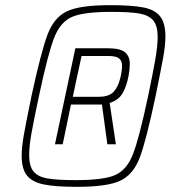

<svg xmlns="http://www.w3.org/2000/svg" viewBox="-20 -716 688 744"><path d="M64 -113Q64 -145 72 -191Q80 -237 97 -319Q98 -325 102 -344Q140 -519 165 -584Q190 -649 240 -672.5Q290 -696 407 -696Q492 -696 536.5 -687Q581 -678 601 -652Q621 -626 621 -574Q621 -541 612.5 -494Q604 -447 583 -344Q546 -169 521 -104Q496 -39 445.5 -15.5Q395 8 278 8Q193 8 148.5 -1.5Q104 -11 84 -36.5Q64 -62 64 -113ZM554 -344Q573 -435 582 -487Q591 -539 591 -572Q591 -616 574 -636.5Q557 -657 520.5 -663.5Q484 -670 412 -670Q304 -670 259 -650.5Q214 -631 190 -570Q166 -509 131 -344Q110 -246 101.5 -197Q93 -148 93 -115Q93 -72 110 -51.5Q127 -31 164 -24.5Q201 -18 273 -18Q381 -18 426 -37.5Q471 -57 495 -118Q519 -179 554 -344ZM272 -529H397Q447 -529 465 -513Q483 -497 483 -468Q483 -448 478 -421Q470 -380 454.5 -354Q439 -328 405 -317L429 -157H396L375 -311H255L223 -157H193ZM446 -413Q453 -441 453 -461Q453 -480 441.5 -489.5Q430 -499 401 -499H296L262 -341H363Q401 -341 419 -359Q437 -377 446 -413Z"/></svg>

Font: Saira Semi Condensed Thin
Style: Italic
Weight: 100
Width: 4
Italic angle: -12°
Designer: Hector Gatti with collaboration of the Omnibus-Type team
Foundry: Omnibus-Type
Version: Version 1.001; ttfautohint (v1.8)